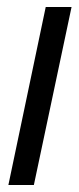

<svg xmlns="http://www.w3.org/2000/svg" viewBox="-20 -530 225 550"><path d="M4 0 111 -510H185L77 0Z"/></svg>

Font: Saira Condensed
Style: Italic
Weight: 400
Width: 3
Italic angle: -12°
Designer: Hector Gatti with collaboration of the Omnibus-Type team
Foundry: Omnibus-Type
Version: Version 1.100